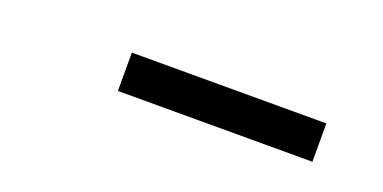

<svg xmlns="http://www.w3.org/2000/svg" viewBox="-19 -830 638 320"><g transform="rotate(20 300.0 -670.0)"><path d="M182 -636V-704H527V-636Z"/></g></svg>

Font: Iosevka SS04 Extended Oblique
Style: Regular
Weight: 400
Width: 7
Italic angle: -9°
Monospace: yes
Designer: Belleve Invis
Foundry: Belleve Invis
Version: Version 19.0.0; ttfautohint (v1.8.4)